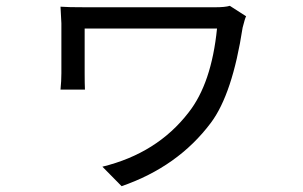

<svg xmlns="http://www.w3.org/2000/svg" viewBox="-20 -560 1040 660"><path d="M826 -504Q822 -497 814 -465Q779 -237 705 -138Q592 13 398 80L332 13Q520 -33 628 -173Q707 -273 726 -462H271V-308Q271 -272 272 -252H188Q191 -282 191 -308V-480L188 -537Q210 -535 278 -535H718Q754 -535 770 -540Z"/></svg>

Font: KaiGen Gothic CN Regular
Style: Regular
Weight: 400
Designer: Ryoko NISHIZUKA  (kana & ideographs); Paul D. Hunt (Latin, Greek & Cyrillic); Wenlong ZHANG  (bopomofo); Sandoll Communi
Foundry: Adobe Systems Incorporated
Version: Version 1.002.20150501